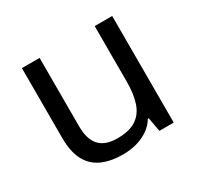

<svg xmlns="http://www.w3.org/2000/svg" viewBox="-122 -681 863 836"><g transform="rotate(-30 309.0 -263.0)"><path d="M533 -536V0H461L448 -71H444Q427 -43 400 -25Q373 -7 341 1.5Q309 10 274 10Q210 10 166.5 -10.5Q123 -31 101 -74Q79 -117 79 -185V-536H168V-191Q168 -127 197 -95Q226 -63 287 -63Q347 -63 381.5 -85.5Q416 -108 430.5 -151.5Q445 -195 445 -257V-536Z"/></g></svg>

Font: Noto Sans Ambassadori
Style: Regular
Weight: 400
Designer: Monotype Design Team
Foundry: Monotype Imaging Inc.
Version: Version 2.013